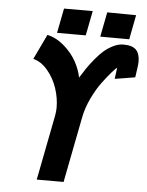

<svg xmlns="http://www.w3.org/2000/svg" viewBox="-56 -863 696 908"><g transform="rotate(5 292.0 -408.5)"><path d="M416 -816.9 553.2 -815.4 530.8 -699.2 393.1 -699.7ZM210.9 -816.9H347.2L324.2 -699.7H188ZM310.1 -498Q326.7 -524.4 339.8 -543.9Q353 -563.5 374.3 -589.4Q395.5 -615.2 414.6 -631.6Q433.6 -647.9 457.8 -659.9Q481.9 -671.9 505.4 -671.9Q548.3 -671.9 566.2 -653.3Q584 -634.8 584 -597.7Q584 -585.9 580.1 -559.8Q576.2 -533.7 575.2 -525.4Q575.2 -524.9 575 -523.9Q574.7 -522.9 574.7 -522.5Q558.6 -519.5 526.6 -514.4Q494.6 -509.3 478.5 -506.8Q480 -518.1 482.7 -537.8Q485.4 -557.6 485.8 -560.5Q480 -557.1 461.9 -536.6Q443.8 -516.1 419.7 -484.1Q395.5 -452.1 373 -405.8Q350.6 -359.4 341.8 -315.4Q331.5 -262.7 311 -157.7Q290.5 -52.7 280.3 0H152.8Q163.1 -51.8 183.1 -155.5Q203.1 -259.3 213.4 -311Q216.8 -330.6 216.8 -347.7Q216.8 -392.1 201.7 -438.2Q186.5 -484.4 156 -521Q125.5 -557.6 86.9 -567.4Q96.2 -586.9 115.2 -626.5Q134.3 -666 143.6 -686Q187.5 -676.3 224.6 -643.6Q261.7 -610.8 282.5 -572.8Q303.2 -534.7 310.1 -498Z"/></g></svg>

Font: Fantasque Sans Mono
Style: Bold Italic
Weight: 700
Italic angle: -11°
Monospace: yes
Designer: Jany Belluz
Version: Version 1.7.1